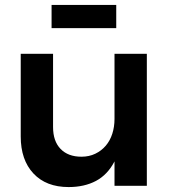

<svg xmlns="http://www.w3.org/2000/svg" viewBox="-20 -753 696 778"><path d="M451 -639H189V-733H451ZM575 -535V0H444V-99Q416 -45 369 -20Q322 5 258 5Q167 5 115.5 -50Q64 -105 64 -200V-535H195V-238Q195 -181 225.5 -149.5Q256 -118 310 -118Q341 -118 366 -130Q391 -142 408.5 -162.5Q426 -183 435 -211Q444 -239 444 -271V-535Z"/></svg>

Font: QuotatisMedium
Style: Regular
Weight: 500
Designer: Julieta Ulanovsky
Foundry: Quotatis-Medium
Version: Version 4.000;PS 004.000;hotconv 1.0.88;makeotf.lib2.5.64775